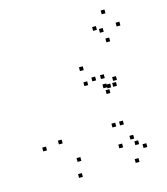

<svg xmlns="http://www.w3.org/2000/svg" viewBox="-117 -866 854 980"><g transform="rotate(-15 310.0 -376.0)"><path d="M430.3 -182.8V-202.8H410.3V-182.8ZM470.7 -182.8V-202.8H450.7V-182.8ZM487.7 -382.3V-402.3H467.7V-382.3ZM457.3 -382.3V-402.3H437.3V-382.3ZM213 -59.2V-79.2H193V-59.2ZM144 -170V-190H124V-170ZM346.7 -423.8V-443.8H326.7V-423.8ZM437.8 -388V-408H417.8V-388ZM437.8 -436.7V-456.7H417.8V-436.7ZM392.2 -436.7V-456.7H372.2V-436.7ZM445.7 -355.5V-375.5H425.7V-355.5ZM495.3 -411.5V-431.5H475.3V-411.5ZM344.7 -503.7V-523.7H324.7V-503.7ZM57.5 -156.3V-176.3H37.5V-156.3ZM199.2 21.7V1.7H179.2V21.7ZM556.5 -40.5V-60.5H536.5V-40.5ZM503 -99.2V-119.2H483V-99.2ZM520 -65.5V-85.5H500V-65.5ZM584.3 -675.2V-695.2H564.3V-675.2ZM526.8 -755V-775H506.8V-755ZM462.7 -684.7V-704.7H442.7V-684.7ZM513 -610.5V-630.5H493V-610.5ZM493.7 -666.2V-686.2H473.7V-666.2ZM436.7 -70.7V-90.7H416.7V-70.7ZM498.3 22.7V2.7H478.3V22.7Z"/></g></svg>

Font: Monaspace Radon Dots Var
Style: Regular
Weight: 400
Designer: Riley Cran and the Lettermatic Team
Version: Version 1.100 (Monaspace Radon Dots)